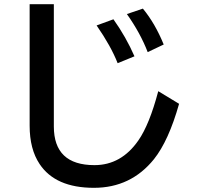

<svg xmlns="http://www.w3.org/2000/svg" viewBox="-20 -834 950 914"><path d="M121.1 -814H236.3V-231.9Q236.3 -47.9 429.7 -47.9Q557.1 -47.9 638.7 -165.5Q691.4 -241.2 733.4 -399.9L832.5 -339.8Q782.7 -163.6 712.9 -76.2Q603 60.1 427.2 60.1Q243.7 60.1 168.5 -53.2Q121.1 -124 121.1 -235.8ZM540 -533.2Q508.8 -613.3 439.9 -712.9L520 -742.2Q580.1 -657.7 620.1 -565.9ZM683.1 -585.9Q647.9 -677.2 584 -767.1L660.2 -793Q718.3 -722.7 759.3 -622.1Z"/></svg>

Font: BIZ UDPGothic
Style: Bold
Weight: 700
Designer: TypeBank Co., Ltd.
Foundry: Morisawa Inc.
Version: Version 1.051